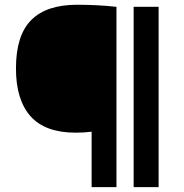

<svg xmlns="http://www.w3.org/2000/svg" viewBox="-20 -768 756 788"><path d="M356 0V-227.5Q325.5 -223.5 290.5 -223.5Q165.5 -223.5 105.5 -290.8Q45.5 -358 45.5 -487Q45.5 -623 108.2 -685.8Q171 -748.5 296 -748.5Q381 -748.5 458 -740V0ZM528.5 0V-740H631V0Z"/></svg>

Font: Encode Sans Expanded Expanded SemiBold
Style: Regular
Weight: 600
Width: 7
Designer: Multiple Designers
Foundry: Impallari Type
Version: Version 3.000; ttfautohint (v1.8.3) -l 8 -r 50 -G 200 -x 14 